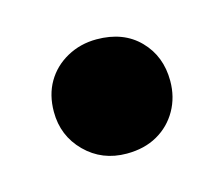

<svg xmlns="http://www.w3.org/2000/svg" viewBox="-42 -409 306 263"><g transform="rotate(-15 111.5 -277.0)"><path d="M111 -196Q76 -196 52.5 -219.5Q29 -243 29 -277Q29 -301 39.5 -319Q50 -337 69 -347.5Q88 -358 111 -358Q149 -358 171.5 -335Q194 -312 194 -277Q194 -254 183.5 -235.5Q173 -217 154.5 -206.5Q136 -196 111 -196Z"/></g></svg>

Font: Mona Sans ExtraLight
Style: Bold
Weight: 700
Version: Version 2.000